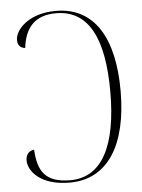

<svg xmlns="http://www.w3.org/2000/svg" viewBox="-53 -766 607 818"><g transform="rotate(-5 251.0 -357.0)"><path d="M212 10C376 10 462 -130 462 -361C462 -584 383 -724 216 -724C98 -724 41 -657 41 -615C41 -594 51 -580 73 -578C83 -664 126 -714 216 -714C359 -714 418 -583 418 -361C418 -131 352 0 216 0C109 0 78 -50 73 -143C52 -141 37 -126 37 -100C37 -54 88 10 212 10Z"/></g></svg>

Font: Noto Serif Display SemiCondensed ExtraLight
Style: Regular
Weight: 200
Width: 4
Designer: Monotype Design Team
Foundry: Monotype Imaging Inc.
Version: Version 2.009